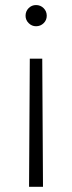

<svg xmlns="http://www.w3.org/2000/svg" viewBox="-20 -552 283 752"><path d="M93.8 179.7 96.7 -322.3H145.5L148.4 179.7ZM163.1 -490.2Q163.1 -473.1 150.9 -461.2Q138.7 -449.2 121.1 -449.2Q104.5 -449.2 92.3 -461.4Q80.1 -473.6 80.1 -490.2Q80.1 -507.8 92 -520Q104 -532.2 121.1 -532.2Q138.7 -532.2 150.9 -520Q163.1 -507.8 163.1 -490.2Z"/></svg>

Font: Pretendard GOV ExtraLight
Style: Regular
Weight: 200
Designer: Base glyphs from Inter by Rasmus Andersson; Hangeul glyphs from Noto Sans CJK(Source Han Sans) by Jang Soo-young and Kan
Foundry: Kil Hyung-jin
Version: Version 1.309